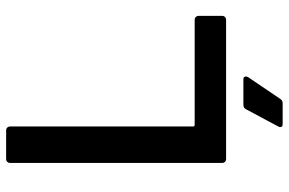

<svg xmlns="http://www.w3.org/2000/svg" viewBox="-174 -566 920 611"><g transform="rotate(-90 285.5 -260.0)"><path d="M85 0Q80 0 76.5 -3.5Q73 -7 73 -12V-688Q73 -693 76.5 -696.5Q80 -700 85 -700H177Q182 -700 185.5 -696.5Q189 -693 189 -688V-105Q189 -100 194 -100H529Q534 -100 537.5 -96.5Q541 -93 541 -88V-12Q541 -7 537.5 -3.5Q534 0 529 0ZM197 180Q190 180 188.5 177Q187 174 187 172Q187 170 189 166L244 63Q248 55 259 55H338Q345 55 346.5 58Q348 61 348 63Q348 66 346 70L277 172Q272 180 263 180Z"/></g></svg>

Font: LinhAnh SemBd
Style: Regular
Weight: 600
Monospace: yes
Designer: Jeremy Tribby
Foundry: Tribby Type
Version: Version 1.408